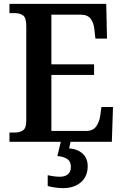

<svg xmlns="http://www.w3.org/2000/svg" viewBox="-20 -734 638 994"><path d="M29 0V-48H58Q83 -48 99.5 -59.5Q116 -71 116 -110V-599Q116 -643 99 -654.5Q82 -666 58 -666H29V-714H530L534 -534H474L469 -579Q466 -614 450 -636Q434 -658 399 -658H246V-401H467V-346H246V-56H425Q461 -56 477.5 -79Q494 -102 499 -135L505 -180H565L559 0ZM305 240Q290 240 267 237Q244 234 227 229V173Q263 181 290 181Q317 181 332 168Q347 155 347 130Q347 101 327 88.5Q307 76 277 74L297 -9H347L338 34Q383 38 408.5 62Q434 86 434 126Q434 179 399 209.5Q364 240 305 240Z"/></svg>

Font: Noto Serif SemiCondensed SemiBold
Style: Regular
Weight: 600
Width: 4
Designer: Monotype Design Team
Foundry: Monotype Imaging Inc.
Version: Version 2.013; ttfautohint (v1.8.4.7-5d5b)